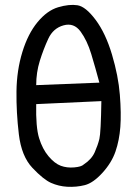

<svg xmlns="http://www.w3.org/2000/svg" viewBox="-20 -756 540 769"><path d="M249 -8Q215 -10 184.5 -23.5Q154 -37 110 -83.5Q66 -130 55.5 -218Q45 -306 46 -390Q47 -474 69.5 -547.5Q92 -621 130.5 -667.5Q169 -714 213 -727Q257 -740 290 -735Q323 -730 363 -676.5Q403 -623 428.5 -537.5Q454 -452 460 -376.5Q466 -301 462 -247.5Q458 -194 442.5 -149Q427 -104 390 -63.5Q353 -23 319.5 -14.5Q286 -6 249 -8ZM315 -97Q347 -118 359.5 -146.5Q372 -175 378 -199.5Q384 -224 386 -351L125 -339Q123 -247 136.5 -203Q150 -159 174.5 -130Q199 -101 223.5 -92Q248 -83 277 -85.5Q306 -88 315 -97ZM378 -425Q362 -485 345.5 -539.5Q329 -594 302.5 -630Q276 -666 234.5 -654.5Q193 -643 173.5 -601Q154 -559 139.5 -512.5Q125 -466 125 -415Z"/></svg>

Font: Kosefont JP
Style: Regular
Weight: 400
Designer: Nozomi Seto 瀬戸のぞみ
Version: Version 3.00;June 19, 2020